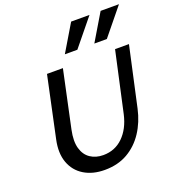

<svg xmlns="http://www.w3.org/2000/svg" viewBox="-160 -1032 1065 1169"><g transform="rotate(-20 372.0 -447.5)"><path d="M319 12Q241 12 185.5 -22Q130 -56 107.5 -118Q85 -180 103 -264L187 -658H290L211 -288Q196 -217 209.5 -170Q223 -123 258 -99.5Q293 -76 341 -76Q417 -76 469.5 -127.5Q522 -179 542 -267L628 -658H718L633 -271Q615 -189 573 -125Q531 -61 467.5 -24.5Q404 12 319 12ZM330 -733 434 -907H553L411 -733ZM521 -733 625 -907H744L602 -733Z"/></g></svg>

Font: Ysabeau Infant SemiBold
Style: Italic
Weight: 600
Italic angle: -12°
Designer: Christian Thalmann (Catharsis Fonts)
Version: Version 2.002; featfreeze: ss01,ss02,lnum